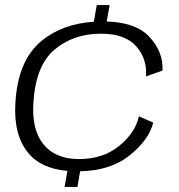

<svg xmlns="http://www.w3.org/2000/svg" viewBox="-20 -715 702 755"><path d="M234 20 245 -43Q141.5 -52 91.5 -113Q32.5 -184.5 40.5 -310.5Q50 -477 143 -554Q225.5 -621.5 349 -629.5L360.5 -695H411L399.5 -630.5Q514 -627 566.5 -571Q623 -511 619 -437.5L554 -414.5Q559.5 -482.5 516 -532.5Q472.5 -582.5 376.5 -582.5Q270 -582.5 195.5 -520.8Q121 -459 111.5 -314Q103.5 -206.5 150.5 -148Q197.5 -89.5 290.5 -89.5Q386 -89.5 449.5 -142Q513 -194.5 526 -257.5L582.5 -233Q566.5 -165.5 489 -103.5Q415 -44 295 -41.5L284.5 20Z"/></svg>

Font: Anybody ExtraExpanded Light
Style: Italic
Weight: 300
Width: 8
Italic angle: -10°
Designer: Tyler Finck
Foundry: Etcetera Type Company
Version: Version 1.010; ttfautohint (v1.8.3) -l 8 -r 50 -G 200 -x 14 